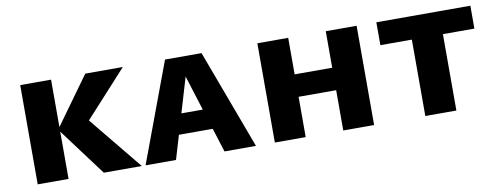

<svg xmlns="http://www.w3.org/2000/svg" viewBox="-47 -687 2333 901"><g transform="rotate(-10 1119.5 -236.5)"><path d="M388 0 212 -236 383 -473H562L311 -198L327 -296L569 0ZM73 0V-473H220V0Z M587 0 763 -473H937L1113 0H963L828 -430H860L732 0ZM691 -114 725 -211H955L1000 -114Z M1529 0V-473H1676V0ZM1203 0V-473H1350V0ZM1256 -192V-299H1621V-192Z M1920 0V-473H2068V0ZM1770 -364V-473H2218V-364Z"/></g></svg>

Font: Ysabeau SC ExtraBold
Style: Regular
Weight: 800
Designer: Christian Thalmann (Catharsis Fonts)
Version: Version 2.001;gftools[0.9.30]; featfreeze: smcp